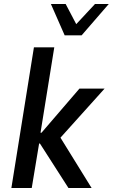

<svg xmlns="http://www.w3.org/2000/svg" viewBox="-20 -942 565 962"><path d="M37 0 150 -705H252L183 -277H188L378 -498H504L272 -240L267 -278L439 0H323L180 -223H176L139 0ZM304 -765 235 -922H309L362 -821L456 -922H525L389 -765Z"/></svg>

Font: Nunito Sans 7pt Condensed SemiBold
Style: Italic
Weight: 600
Width: 3
Italic angle: -9°
Designer: Vernon Adams
Foundry: Vernon Adams
Version: Version 3.101;gftools[0.9.27]